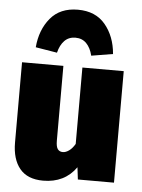

<svg xmlns="http://www.w3.org/2000/svg" viewBox="-57 -852 677 916"><g transform="rotate(5 282.0 -393.5)"><path d="M522 0H349L342 -58Q287 20 184 20Q109 20 72 -25Q35 -70 35 -150V-534H233V-176Q233 -147 241.5 -135.5Q250 -124 266 -124Q280 -124 295.5 -135Q311 -146 324 -168V-534H522ZM464 -611 361 -594Q352 -631 331.5 -652Q311 -673 279 -673Q247 -673 226.5 -652Q206 -631 197 -594L94 -611Q101 -695 147.5 -751Q194 -807 279 -807Q364 -807 410.5 -751Q457 -695 464 -611Z"/></g></svg>

Font: FiraGO Heavy
Style: Regular
Weight: 900
Designer: bBox Type
Foundry: bBox Type GmbH
Version: Version 1.001